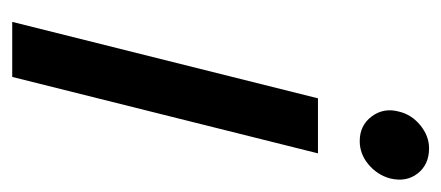

<svg xmlns="http://www.w3.org/2000/svg" viewBox="-224 -498 722 314"><g transform="rotate(90 137.0 -341.0)"><path d="M15.8 0 140.8 -500H230.8L105.8 0ZM210.8 -568.3Q185 -568.3 170.4 -587.9Q155.8 -607.5 162.5 -632.5Q167.5 -653.3 185 -667.5Q202.5 -681.7 222.5 -681.7Q249.2 -681.7 263.8 -662.9Q278.3 -644.2 271.7 -617.5Q265.8 -596.7 248.8 -582.5Q231.7 -568.3 210.8 -568.3Z"/></g></svg>

Font: Funnel Sans
Style: Italic
Weight: 400
Italic angle: -14.036°
Version: Version 1.000; Beta; Release 5; Build 24; ttfautohint (v1.8.